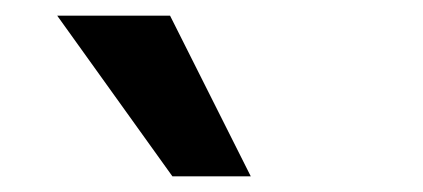

<svg xmlns="http://www.w3.org/2000/svg" viewBox="-20 -780 540 245"><path d="M200 -555 53 -760H197L300 -555Z"/></svg>

Font: Mulish ExtraLight ExtraBold
Style: Regular
Weight: 800
Version: Version 3.603